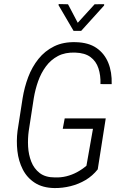

<svg xmlns="http://www.w3.org/2000/svg" viewBox="-20 -932 616 962"><path d="M509.8 -338.9 469.7 -83.5Q443.8 -50.8 408.9 -30Q374 -9.3 333.7 0.7Q293.5 10.7 252.9 10.3Q193.8 9.3 154.5 -16.1Q115.2 -41.5 94 -83.3Q72.8 -125 67.1 -175.5Q61.5 -226.1 67.9 -276.4L93.3 -439.9Q102.1 -494.6 121.3 -545.7Q140.6 -596.7 172.6 -636.7Q204.6 -676.8 251 -699.7Q297.4 -722.7 359.9 -720.7Q423.3 -719.2 463.4 -691.7Q503.4 -664.1 522.5 -617.4Q541.5 -570.8 539.6 -510.3L483.4 -510.7Q484.9 -554.7 473.1 -590.1Q461.4 -625.5 433.3 -646.2Q405.3 -667 356.9 -668.5Q306.6 -670.4 270.5 -651.4Q234.4 -632.3 210 -599.1Q185.5 -565.9 171.1 -525.1Q156.7 -484.4 149.4 -440.9L124 -275.9Q118.7 -237.8 120.8 -197.5Q123 -157.2 136.7 -122.1Q150.4 -86.9 179 -64.9Q207.5 -43 255.4 -43Q285.2 -42 312.7 -48.8Q340.3 -55.7 365.5 -69.1Q390.6 -82.5 413.1 -101.6L445.8 -286.6H294.4L304.2 -338.9ZM320.8 -910.6 369.6 -817.9 454.1 -910.6 502 -911.1 501.5 -904.3 386.7 -777.3H348.6L273.4 -905.8L273.9 -911.6Z"/></svg>

Font: Roboto Condensed Light
Style: Italic
Weight: 300
Italic angle: -12°
Designer: Christian Robertson
Foundry: Google
Version: Version 3.0; 2020